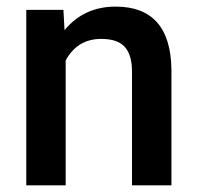

<svg xmlns="http://www.w3.org/2000/svg" viewBox="-20 -558 596 578"><path d="M170.9 -528.3 174.3 -467.3Q232.9 -538.1 328.1 -538.1Q493.2 -538.1 496.1 -349.1V0H377.4V-342.3Q377.4 -392.6 355.7 -416.7Q334 -440.9 284.7 -440.9Q212.9 -440.9 177.7 -376V0H59.1V-528.3Z"/></svg>

Font: Roboto-o Medium
Style: Regular
Weight: 500
Designer: Google
Version: Version 2.134; 2016; ttfautohint (v1.6)